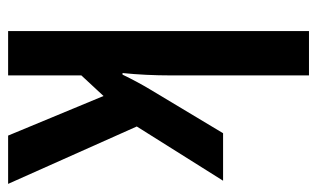

<svg xmlns="http://www.w3.org/2000/svg" viewBox="-178 -622 800 485"><g transform="rotate(90 222.5 -380.0)"><path d="M171 -412V-760H59V0H171V-185L223 -241L323 0H445L300 -325L437 -543H317L206 -358C194 -338 181 -314 169 -289H165C169 -328 171 -369 171 -412Z"/></g></svg>

Font: Noto Sans Devanagari ExtraCondensed SemiBold
Style: Regular
Weight: 600
Width: 2
Designer: Jelle Bosma - Monotype Design Team
Foundry: Monotype Imaging Inc.
Version: Version 2.004